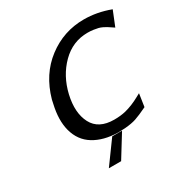

<svg xmlns="http://www.w3.org/2000/svg" viewBox="-200 -874 1174 1219"><g transform="rotate(-30 387.0 -264.0)"><path d="M147 -346Q152 -371 153 -374Q198 -534 316 -623.5Q434 -713 582 -713Q678 -713 774 -677L730 -568Q724 -572 709 -582Q694 -592 687 -596.5Q680 -601 664.5 -608.5Q649 -616 636 -619Q623 -622 603.5 -625Q584 -628 561 -628Q451 -628 371 -548Q291 -468 263 -348Q235 -226 277 -145.5Q319 -65 433 -65Q480 -65 517 -74Q572 -88 626 -118L652 -132L638 -38Q580 -10 547 1Q514 12 464 16Q430 18 412 18Q308 16 237 -27.5Q166 -71 143 -158Q122 -238 147 -346ZM248 185 368 20H440L338 185Z"/></g></svg>

Font: Coval
Style: Medium Italic
Weight: 500
Foundry: Context Ltd
Version: Version 001.000